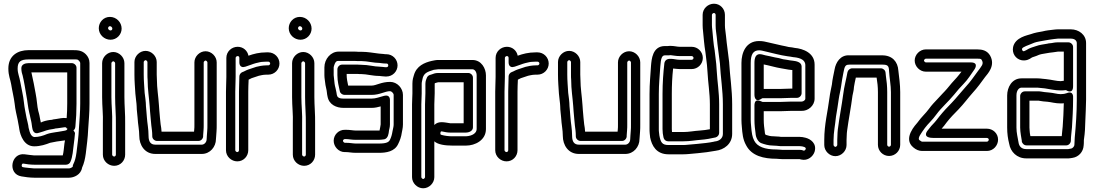

<svg xmlns="http://www.w3.org/2000/svg" viewBox="-20 -788 5893 1034"><path d="M95 -421V-419C95 -403 99 -390 102 -381C110 -348 116 -309 122 -274C128 -245 130 -212 138 -179C140 -171 142 -164 143 -157L148 -135C150 -128 150 -122 151 -117L153 -103C155 -89 161 -62 190 -73C196 -75 208 -78 213 -80C227 -84 226 -85 227 -85C237 -88 253 -92 265 -93C272 -94 275 -95 278 -96L288 -97C330 -102 334 -107 339 -97C339 -97 382 -64 386 -107C390 -148 392 -188 392 -230V-423C392 -438 378 -448 367 -448H134C115 -448 95 -441 95 -421ZM339 -152C316 -155 299 -149 282 -147L267 -145C265 -145 263 -144 261 -143C244 -142 225 -138 211 -133C205 -131 203 -129 200 -128C199 -131 198 -140 196 -147L192 -168C191 -174 188 -183 186 -191C180 -215 179 -250 172 -284C166 -318 158 -360 150 -394C150 -395 149 -397 149 -398H342V-230C342 -204 341 -178 339 -152ZM75 -419C75 -456 91 -468 134 -468H371C400 -468 397 -469 406 -460C410 -456 412 -452 412 -449V-230C412 -184 408 -144 405 -96C403 -48 397 -11 392 33C388 62 384 78 374 98C372 101 372 106 372 109C371 112 359 119 352 119H164C157 119 124 115 114 114C105 112 96 114 97 102C98 94 101 93 106 93C119 96 146 99 164 99H336C346 99 356 92 359 84C372 55 373 19 377 -9C380 -30 382 -50 384 -72C384 -72 362 -121 339 -88C337 -85 323 -83 293 -78L279 -76C267 -74 246 -71 233 -66C212 -57 189 -50 165 -50C150 -52 141 -67 134 -100L132 -114C131 -119 130 -125 128 -132L123 -153C118 -180 112 -207 109 -235C105 -275 96 -307 90 -343C84 -378 75 -392 75 -419ZM25 -419C25 -380 36 -360 40 -335C46 -297 55 -263 59 -229C62 -197 70 -168 75 -143L79 -121C80 -116 81 -110 82 -105L84 -92C89 -60 109 0 164 0C198 0 227 -10 250 -19C259 -21 275 -24 286 -26L301 -28C310 -30 320 -30 330 -32C329 -27 328 -21 327 -15C324 9 323 30 318 49H164C155 49 124 44 113 43C38 33 19 150 96 162C111 165 142 169 164 169H352C378 169 416 153 422 115C433 91 438 68 442 39C447 -5 453 -44 455 -94C458 -140 462 -182 462 -230V-449C462 -468 454 -484 442 -496C421 -517 398 -518 371 -518H134C75 -518 25 -488 25 -419Z M580 -448C580 -452 586 -458 590 -458C594 -458 600 -452 600 -448V-265C600 -216 605 -166 604 -122V45C604 51 599 55 595 55C589 55 584 49 584 45V-122C586 -174 580 -219 580 -265ZM530 -448V-265C530 -215 536 -170 534 -124V45C534 79 563 105 595 105C629 105 654 77 654 45V-122C655 -170 650 -220 650 -265V-448C650 -480 622 -508 590 -508C558 -508 530 -480 530 -448ZM562 -636C562 -642 567 -647 572 -647C579 -647 585 -640 585 -634C585 -628 581 -624 575 -624C568 -624 562 -631 562 -636ZM512 -636C512 -601 542 -574 575 -574C609 -574 635 -602 635 -634C635 -668 607 -697 572 -697C537 -697 512 -668 512 -636Z M816 -9C793 -9 780 -23 780 -56C780 -94 773 -125 771 -156C770 -176 767 -200 766 -216C766 -238 761 -273 759 -288C757 -322 754 -355 754 -386V-454C754 -458 760 -464 764 -464C768 -464 774 -458 774 -454V-386C774 -377 774 -368 775 -358C775 -306 783 -261 786 -217L788 -189C791 -160 792 -139 795 -112C797 -97 800 -78 800 -56V-54C800 -39 814 -29 825 -29H1049C1064 -29 1074 -43 1074 -54V-59L1076 -86C1077 -98 1077 -106 1077 -116V-452C1077 -456 1083 -462 1087 -462C1091 -462 1097 -456 1097 -452V-117C1097 -104 1097 -94 1096 -84L1094 -57C1093 -47 1093 -42 1093 -39C1093 -21 1079 -9 1067 -9ZM824 -386V-454C824 -486 796 -514 764 -514C732 -514 704 -486 704 -454V-386C704 -351 707 -317 709 -284C710 -266 716 -230 716 -215C716 -194 720 -172 721 -154C723 -117 730 -88 730 -56C730 -7 759 41 816 41H1067C1111 41 1143 3 1143 -39C1143 -42 1144 -47 1144 -52L1146 -80C1147 -92 1147 -104 1147 -117V-452C1147 -484 1119 -512 1087 -512C1055 -512 1027 -484 1027 -452V-116C1027 -106 1027 -98 1026 -90L1025 -79H850C849 -92 848 -105 845 -119C842 -143 841 -162 838 -193L836 -221C833 -269 825 -314 825 -359C825 -367 824 -376 824 -386Z M1415 -456H1425C1430 -456 1435 -451 1435 -446C1435 -441 1430 -436 1425 -436H1415C1395 -436 1370 -431 1360 -428L1318 -414C1303 -409 1296 -403 1286 -400C1275 -396 1269 -385 1269 -376V-374C1269 -352 1267 -321 1267 -295V21C1267 27 1262 31 1258 31C1252 31 1247 25 1247 21V-294C1247 -318 1249 -349 1249 -374V-476C1249 -481 1254 -486 1260 -486C1265 -486 1269 -483 1269 -476V-453C1269 -451 1268 -418 1302 -429C1322 -435 1342 -444 1358 -448C1375 -452 1386 -455 1396 -455C1403 -455 1405 -456 1415 -456ZM1415 -386H1425C1458 -386 1485 -413 1485 -446C1485 -479 1458 -506 1425 -506H1415C1376 -506 1346 -498 1318 -488C1313 -515 1290 -536 1260 -536C1228 -536 1199 -511 1199 -476V-374C1199 -351 1197 -320 1197 -294V21C1197 55 1226 81 1258 81C1292 81 1317 53 1317 21V-295C1317 -314 1318 -337 1319 -359C1324 -361 1328 -364 1335 -367L1374 -380C1385 -382 1395 -385 1400 -385C1406 -385 1407 -386 1415 -386Z M1603 -448C1603 -452 1609 -458 1613 -458C1617 -458 1623 -452 1623 -448V-265C1623 -216 1628 -166 1627 -122V45C1627 51 1622 55 1618 55C1612 55 1607 49 1607 45V-122C1609 -174 1603 -219 1603 -265ZM1553 -448V-265C1553 -215 1559 -170 1557 -124V45C1557 79 1586 105 1618 105C1652 105 1677 77 1677 45V-122C1678 -170 1673 -220 1673 -265V-448C1673 -480 1645 -508 1613 -508C1581 -508 1553 -480 1553 -448ZM1585 -636C1585 -642 1590 -647 1595 -647C1602 -647 1608 -640 1608 -634C1608 -628 1604 -624 1598 -624C1591 -624 1585 -631 1585 -636ZM1535 -636C1535 -601 1565 -574 1598 -574C1632 -574 1658 -602 1658 -634C1658 -668 1630 -697 1595 -697C1560 -697 1535 -668 1535 -636Z M1906 -440H1822C1807 -440 1797 -426 1797 -415V-383C1797 -349 1805 -321 1810 -297C1812 -285 1825 -277 1835 -277H1981C2026 -277 2053 -297 2081 -297C2088 -297 2100 -286 2100 -277V-118C2100 -106 2097 -98 2094 -82C2091 -63 2087 -49 2080 -35C2074 -23 2062 -15 2021 -15H1896C1882 -15 1865 -19 1843 -19H1837C1832 -20 1827 -25 1827 -30C1827 -35 1833 -39 1837 -39H1844C1857 -39 1874 -35 1896 -35H2021C2033 -35 2041 -37 2043 -37C2061 -37 2070 -52 2073 -71L2075 -86C2075 -89 2080 -101 2080 -118V-248C2080 -252 2081 -280 2049 -272C2022 -265 2004 -257 1981 -257H1830C1803 -257 1796 -266 1794 -277C1793 -286 1791 -295 1787 -313C1782 -331 1781 -343 1779 -364C1778 -371 1777 -378 1777 -383V-425C1777 -428 1779 -435 1783 -445C1789 -458 1794 -460 1803 -460H1888C1896 -460 1902 -459 1908 -459H1928C1956 -459 1994 -449 2025 -449C2028 -449 2041 -446 2055 -446H2061C2067 -446 2071 -442 2071 -436C2071 -430 2067 -426 2061 -426H2055C2050 -426 2036 -429 2023 -429C1996 -429 1964 -439 1927 -439C1918 -439 1913 -440 1906 -440ZM1727 -425V-383C1727 -374 1728 -367 1729 -359C1731 -339 1734 -321 1739 -301C1741 -293 1740 -285 1744 -268C1752 -224 1792 -207 1830 -207H1981C2000 -207 2015 -211 2030 -215V-118C2030 -113 2026 -96 2024 -85H2021H1896C1882 -85 1865 -89 1844 -89H1838C1804 -90 1777 -62 1777 -30C1777 2 1804 31 1836 31H1843C1857 31 1874 35 1896 35H2021C2059 35 2106 29 2125 -14C2133 -30 2141 -51 2144 -74C2145 -82 2150 -98 2150 -118V-277C2150 -312 2120 -347 2081 -347C2033 -347 2006 -327 1981 -327H1855C1851 -346 1847 -365 1847 -383V-390H1904C1912 -389 1921 -389 1927 -389C1954 -389 1986 -379 2023 -379C2028 -379 2042 -376 2055 -376H2061C2095 -376 2121 -404 2121 -436C2121 -468 2095 -496 2061 -496H2055C2051 -496 2038 -499 2025 -499C2021 -499 2019 -500 2016 -500C1990 -503 1960 -509 1928 -509H1910C1902 -510 1893 -510 1888 -510H1803C1762 -510 1727 -471 1727 -425Z M2319 -115V-226C2319 -239 2321 -271 2321 -286V-337L2322 -340C2330 -342 2337 -345 2340 -345H2477V-124H2406C2372 -129 2342 -138 2319 -115ZM2414 -4H2491C2537 -4 2597 -32 2597 -93V-382C2597 -419 2573 -465 2524 -465H2339C2327 -465 2316 -462 2305 -460C2266 -451 2223 -433 2209 -383C2206 -374 2201 -359 2201 -337V-285C2201 -274 2199 -242 2199 -226V166C2199 198 2227 226 2259 226C2291 226 2319 198 2319 166V-27C2338 -9 2379 -4 2414 -4ZM2527 -102V-370C2527 -385 2513 -395 2502 -395H2340C2323 -395 2312 -390 2307 -388L2294 -384C2286 -381 2280 -374 2278 -367C2277 -364 2271 -353 2271 -337V-286C2271 -275 2269 -241 2269 -226V166C2269 170 2263 176 2259 176C2255 176 2249 170 2249 166V-226C2249 -238 2251 -270 2251 -285V-337C2251 -346 2254 -355 2257 -370C2265 -394 2280 -401 2316 -412C2323 -413 2330 -414 2340 -415H2524C2535 -415 2547 -403 2547 -382V-93C2547 -72 2525 -56 2490 -54H2414C2395 -54 2374 -57 2360 -61C2354 -63 2350 -62 2352 -74C2354 -81 2355 -81 2361 -80C2375 -77 2390 -74 2404 -74H2488C2508 -74 2527 -84 2527 -102Z M2865 -456H2875C2880 -456 2885 -451 2885 -446C2885 -441 2880 -436 2875 -436H2865C2845 -436 2820 -431 2810 -428L2768 -414C2753 -409 2746 -403 2736 -400C2725 -396 2719 -385 2719 -376V-374C2719 -352 2717 -321 2717 -295V21C2717 27 2712 31 2708 31C2702 31 2697 25 2697 21V-294C2697 -318 2699 -349 2699 -374V-476C2699 -481 2704 -486 2710 -486C2715 -486 2719 -483 2719 -476V-453C2719 -451 2718 -418 2752 -429C2772 -435 2792 -444 2808 -448C2825 -452 2836 -455 2846 -455C2853 -455 2855 -456 2865 -456ZM2865 -386H2875C2908 -386 2935 -413 2935 -446C2935 -479 2908 -506 2875 -506H2865C2826 -506 2796 -498 2768 -488C2763 -515 2740 -536 2710 -536C2678 -536 2649 -511 2649 -476V-374C2649 -351 2647 -320 2647 -294V21C2647 55 2676 81 2708 81C2742 81 2767 53 2767 21V-295C2767 -314 2768 -337 2769 -359C2774 -361 2778 -364 2785 -367L2824 -380C2835 -382 2845 -385 2850 -385C2856 -385 2857 -386 2865 -386Z M3097 -9C3074 -9 3061 -23 3061 -56C3061 -94 3054 -125 3052 -156C3051 -176 3048 -200 3047 -216C3047 -238 3042 -273 3040 -288C3038 -322 3035 -355 3035 -386V-454C3035 -458 3041 -464 3045 -464C3049 -464 3055 -458 3055 -454V-386C3055 -377 3055 -368 3056 -358C3056 -306 3064 -261 3067 -217L3069 -189C3072 -160 3073 -139 3076 -112C3078 -97 3081 -78 3081 -56V-54C3081 -39 3095 -29 3106 -29H3330C3345 -29 3355 -43 3355 -54V-59L3357 -86C3358 -98 3358 -106 3358 -116V-452C3358 -456 3364 -462 3368 -462C3372 -462 3378 -456 3378 -452V-117C3378 -104 3378 -94 3377 -84L3375 -57C3374 -47 3374 -42 3374 -39C3374 -21 3360 -9 3348 -9ZM3105 -386V-454C3105 -486 3077 -514 3045 -514C3013 -514 2985 -486 2985 -454V-386C2985 -351 2988 -317 2990 -284C2991 -266 2997 -230 2997 -215C2997 -194 3001 -172 3002 -154C3004 -117 3011 -88 3011 -56C3011 -7 3040 41 3097 41H3348C3392 41 3424 3 3424 -39C3424 -42 3425 -47 3425 -52L3427 -80C3428 -92 3428 -104 3428 -117V-452C3428 -484 3400 -512 3368 -512C3336 -512 3308 -484 3308 -452V-116C3308 -106 3308 -98 3307 -90L3306 -79H3131C3130 -92 3129 -105 3126 -119C3123 -143 3122 -162 3119 -193L3117 -221C3114 -269 3106 -314 3106 -359C3106 -367 3105 -376 3105 -386Z M3596 -471H3593C3590 -471 3584 -472 3575 -469C3565 -466 3559 -456 3558 -448C3552 -396 3548 -341 3548 -282V-93C3548 -79 3550 -60 3553 -49C3557 -32 3569 -27 3578 -27H3660C3697 -27 3724 -33 3753 -35C3781 -37 3808 -42 3834 -48C3845 -51 3853 -62 3853 -72V-226C3853 -291 3843 -350 3840 -405C3839 -431 3836 -457 3833 -480L3829 -514V-515C3822 -552 3820 -588 3816 -628C3815 -637 3814 -645 3814 -652V-708C3814 -712 3819 -718 3825 -718C3829 -718 3834 -714 3834 -708V-651C3834 -627 3838 -608 3840 -589C3844 -541 3852 -491 3857 -447C3861 -371 3873 -301 3873 -226V-67C3873 -44 3855 -28 3828 -26C3827 -26 3826 -25 3825 -25C3798 -19 3764 -16 3734 -13L3712 -11C3693 -10 3677 -7 3660 -7H3580C3546 -7 3538 -21 3531 -58L3529 -75C3528 -81 3528 -86 3528 -93V-282C3528 -336 3533 -379 3536 -430C3539 -475 3545 -490 3561 -490H3576C3580 -490 3586 -490 3591 -491C3605 -490 3618 -486 3641 -486H3705C3710 -486 3715 -481 3715 -476C3715 -471 3710 -466 3705 -466H3641C3624 -466 3608 -471 3596 -471ZM3576 -540H3561C3493 -540 3489 -467 3486 -434C3483 -383 3478 -340 3478 -282V-93C3478 -86 3478 -80 3479 -69L3481 -51V-49C3490 -3 3515 43 3580 43H3660C3682 43 3701 40 3716 39L3738 37C3769 34 3803 30 3834 24C3878 19 3923 -12 3923 -67V-226C3923 -307 3911 -378 3907 -450V-452C3902 -500 3894 -547 3890 -593C3888 -616 3884 -633 3884 -651V-708C3884 -740 3859 -768 3825 -768C3793 -768 3764 -742 3764 -708V-652C3764 -641 3765 -631 3766 -622C3770 -584 3772 -548 3779 -507L3783 -474C3786 -451 3789 -427 3790 -403C3793 -344 3803 -285 3803 -226V-92C3786 -89 3767 -86 3749 -85C3716 -83 3691 -77 3660 -77H3599C3599 -81 3598 -87 3598 -93V-282C3598 -330 3600 -374 3605 -419C3615 -418 3630 -416 3641 -416H3705C3738 -416 3765 -443 3765 -476C3765 -509 3738 -536 3705 -536H3641C3626 -536 3612 -541 3588 -541C3584 -541 3582 -540 3576 -540Z M4043 -449V-278C4043 -278 4042 -230 4082 -257C4085 -259 4085 -259 4087 -259H4181C4197 -259 4232 -261 4243 -261H4272C4287 -261 4297 -275 4297 -286V-430C4297 -454 4267 -459 4250 -461L4234 -463C4219 -466 4210 -467 4197 -469C4182 -474 4166 -477 4153 -479C4137 -483 4117 -487 4102 -490L4083 -495C4050 -503 4043 -477 4043 -449ZM4181 -309H4093V-441C4121 -436 4160 -424 4187 -420C4201 -418 4213 -415 4227 -413L4244 -411H4247V-311H4243C4228 -311 4195 -309 4181 -309ZM4183 -1H4285C4291 -1 4297 0 4303 1C4321 5 4320 11 4319 15C4316 22 4311 24 4307 23C4304 22 4300 19 4285 19H4193C4185 19 4175 17 4162 17C4097 17 4059 2 4042 -30C4031 -50 4028 -73 4025 -110C4024 -121 4023 -131 4023 -142V-449C4023 -496 4037 -517 4068 -517C4080 -517 4088 -514 4106 -510C4146 -501 4179 -491 4221 -485L4236 -483L4253 -480H4255C4296 -476 4316 -462 4317 -439V-257C4317 -248 4306 -241 4297 -241H4243C4228 -241 4195 -239 4181 -239H4087C4082 -239 4043 -267 4043 -219V-143C4043 -115 4046 -92 4049 -70C4050 -47 4063 -23 4080 -17C4097 -11 4118 -4 4144 -4C4153 -3 4157 -3 4162 -3C4167 -3 4176 -1 4183 -1ZM4146 -54C4130 -54 4118 -57 4103 -62C4101 -65 4099 -71 4099 -72V-75C4096 -98 4093 -118 4093 -143V-189H4181C4197 -189 4232 -191 4243 -191H4296C4331 -189 4367 -218 4367 -257V-440C4367 -504 4304 -526 4260 -530L4244 -533H4243L4227 -535C4217 -537 4208 -540 4190 -543C4166 -549 4140 -555 4116 -560C4102 -563 4090 -567 4068 -567C3997 -567 3973 -504 3973 -449V-142C3973 -129 3974 -117 3975 -106C3978 -70 3980 -38 3998 -6C4028 52 4093 67 4162 67C4169 67 4179 69 4193 69H4285C4287 69 4283 68 4294 71C4331 80 4359 54 4367 29C4380 -16 4345 -39 4319 -46C4308 -49 4296 -51 4285 -51H4185C4180 -52 4170 -53 4162 -53C4155 -53 4152 -54 4146 -54Z M4489 -7C4489 -3 4483 3 4479 3C4475 3 4469 -3 4469 -7V-34C4469 -76 4478 -116 4482 -159C4487 -193 4493 -221 4497 -255C4500 -277 4507 -302 4510 -325C4513 -347 4517 -372 4522 -396C4523 -400 4524 -403 4525 -410C4530 -436 4538 -440 4555 -440H4731C4761 -440 4767 -434 4768 -405C4770 -369 4778 -329 4778 -292V-8C4778 -3 4773 2 4768 2C4763 2 4758 -3 4758 -8V-292C4758 -323 4755 -353 4751 -378L4749 -397C4748 -410 4736 -420 4724 -420H4569C4557 -420 4546 -410 4544 -399C4538 -364 4526 -322 4521 -280C4513 -219 4500 -155 4492 -90C4491 -81 4490 -69 4490 -59C4489 -47 4489 -39 4489 -34ZM4540 -58C4540 -67 4541 -75 4542 -84C4550 -145 4563 -209 4571 -273C4573 -286 4578 -299 4579 -320C4581 -334 4585 -352 4589 -370H4701C4705 -346 4708 -320 4708 -292V-8C4708 25 4735 52 4768 52C4801 52 4828 25 4828 -8V-292C4828 -333 4822 -373 4818 -408C4815 -456 4785 -490 4731 -490H4556C4505 -494 4481 -450 4475 -416C4470 -389 4463 -363 4460 -332C4457 -315 4450 -287 4447 -261C4438 -188 4419 -119 4419 -34V-7C4419 25 4447 53 4479 53C4511 53 4539 25 4539 -7V-34C4539 -39 4540 -48 4540 -58Z M4966 -452C4962 -452 4956 -458 4956 -462C4956 -466 4962 -472 4966 -472H5243C5265 -472 5264 -470 5268 -463C5279 -443 5266 -432 5245 -403C5225 -376 5205 -346 5183 -323C5156 -293 5130 -260 5106 -235C5084 -213 5059 -186 5039 -161C5028 -147 5017 -132 5004 -119C4990 -105 4987 -98 4978 -88C4978 -88 4944 -52 4993 -46C5002 -45 5008 -45 5010 -45H5295C5301 -45 5305 -40 5305 -36C5305 -30 5299 -25 5295 -25H4946C4945 -25 4941 -26 4932 -33C4919 -43 4940 -69 4961 -99C4978 -122 5001 -141 5023 -172C5051 -210 5086 -239 5118 -278C5135 -299 5151 -318 5169 -336C5192 -359 5210 -389 5227 -413C5227 -413 5256 -452 5207 -452ZM4966 -402H5158C5150 -392 5142 -381 5133 -371C5114 -351 5097 -331 5080 -310C5063 -290 5049 -278 5029 -255C5013 -238 4998 -223 4983 -202C4965 -177 4943 -159 4921 -128C4914 -119 4838 -42 4900 7C4913 18 4929 25 4946 25H5295C5329 25 5355 -4 5355 -36C5355 -70 5327 -95 5295 -95H5051C5060 -105 5070 -117 5079 -130C5096 -152 5121 -178 5142 -199C5170 -228 5194 -261 5219 -289C5243 -315 5267 -348 5285 -373C5298 -390 5343 -434 5312 -489C5296 -516 5270 -522 5243 -522H4966C4934 -522 4906 -494 4906 -462C4906 -430 4934 -402 4966 -402Z M5483 -29C5483 -29 5481 -22 5491 -12C5496 -7 5503 -5 5509 -5H5722C5737 -5 5747 -19 5747 -30C5747 -53 5751 -75 5753 -102C5756 -148 5759 -203 5759 -253V-263C5759 -263 5763 -302 5724 -286C5716 -283 5706 -281 5692 -281C5673 -281 5654 -288 5627 -290C5616 -291 5611 -291 5606 -292L5586 -295C5576 -297 5573 -296 5568 -296H5499C5484 -296 5474 -282 5474 -271V-101C5474 -76 5481 -43 5483 -29ZM5524 -101V-246H5568C5574 -246 5575 -246 5578 -245L5598 -242C5608 -241 5614 -241 5621 -240C5642 -238 5663 -231 5692 -231C5698 -231 5702 -231 5709 -232C5708 -191 5706 -144 5703 -106C5702 -90 5699 -74 5698 -55H5529C5527 -66 5525 -77 5525 -85C5525 -91 5524 -93 5524 -101ZM5766 -7C5766 0 5756 11 5749 12C5743 13 5737 14 5733 15H5507C5482 15 5468 1 5465 -22C5461 -47 5454 -72 5454 -101V-274C5454 -303 5469 -316 5481 -316H5567C5572 -316 5578 -315 5587 -314L5607 -312C5631 -309 5660 -301 5692 -301C5718 -301 5719 -304 5722 -302C5722 -302 5759 -277 5759 -324V-535C5759 -550 5745 -560 5734 -560H5677C5661 -560 5651 -557 5643 -556L5625 -554C5624 -554 5623 -553 5622 -553C5604 -549 5581 -548 5557 -539C5547 -535 5526 -531 5507 -518C5496 -512 5493 -512 5492 -512C5488 -513 5483 -518 5484 -525C5487 -536 5516 -543 5550 -558C5564 -563 5584 -566 5606 -570C5619 -572 5639 -576 5658 -578C5665 -579 5672 -580 5677 -580H5747C5769 -580 5779 -568 5779 -556V-252C5779 -183 5774 -111 5768 -48C5767 -38 5767 -32 5767 -27C5767 -19 5766 -13 5766 -7ZM5692 -351C5670 -351 5643 -359 5613 -362L5593 -364C5586 -365 5576 -366 5567 -366H5481C5429 -366 5404 -317 5404 -274V-101C5404 -68 5408 -41 5415 -13C5422 29 5456 65 5507 65H5735C5743 65 5748 63 5757 62C5788 57 5814 31 5816 -5C5817 -13 5817 -21 5817 -27C5817 -32 5817 -36 5818 -41C5823 -74 5824 -101 5825 -139C5826 -171 5829 -216 5829 -252V-556C5829 -602 5789 -630 5747 -630H5677C5668 -630 5661 -629 5652 -628C5636 -626 5613 -624 5595 -619C5577 -616 5553 -612 5531 -604C5515 -598 5448 -588 5436 -535C5429 -500 5450 -471 5480 -464C5507 -458 5527 -471 5535 -477C5540 -481 5555 -483 5576 -493C5589 -498 5608 -499 5632 -504L5649 -506C5663 -507 5671 -510 5677 -510H5709V-353C5703 -352 5696 -351 5692 -351Z"/></svg>

Font: Electronic
Style: Outline
Weight: 700
Version: Version 1.011